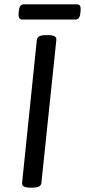

<svg xmlns="http://www.w3.org/2000/svg" viewBox="-20 -864 392 886"><path d="M119 2Q79 2 82 -21L150 -680Q152 -691 161.5 -696.5Q171 -702 193 -702H201Q243 -702 240 -680L171 -20Q170 -9 160 -3.5Q150 2 127 2ZM82 -774Q63 -774 66 -804L67 -814Q70 -844 89 -844H336Q355 -844 352 -814L351 -804Q348 -774 329 -774Z"/></svg>

Font: Asap Semi Expanded Semi Expanded Regular
Style: Italic
Weight: 400
Width: 6
Italic angle: -6°
Designer: Pablo Cosgaya
Foundry: Omnibus-Type
Version: Version 3.001; ttfautohint (v1.8.4.7-5d5b)